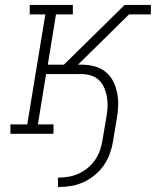

<svg xmlns="http://www.w3.org/2000/svg" viewBox="-20 -540 640 775"><path d="M214 215V177Q235 177 256 173.5Q277 170 297 161Q317 152 334.5 137.5Q352 123 364.5 104.5Q377 86 384 65.5Q391 45 394 24L409 -65Q413 -86 414 -106.5Q415 -127 412 -146.5Q409 -166 401.5 -184Q394 -202 380.5 -215.5Q367 -229 348 -235Q329 -241 309 -241H166L133 -38H196V0H22V-38H90L163 -482H100V-520H274V-482H206L173 -279H238L483 -520H589V-482H501L295 -279H309Q335 -279 360.5 -272.5Q386 -266 405.5 -250.5Q425 -235 436.5 -212.5Q448 -190 453 -164.5Q458 -139 457 -112Q456 -85 451 -59L436 31Q432 56 423 81Q414 106 398.5 128Q383 150 361.5 167.5Q340 185 315.5 196Q291 207 265.5 211Q240 215 214 215Z"/></svg>

Font: Iosevka Etoile XLtObl
Style: Regular
Weight: 200
Italic angle: -9°
Designer: Belleve Invis
Foundry: Belleve Invis
Version: Version 15.5.2; ttfautohint (v1.8.4)